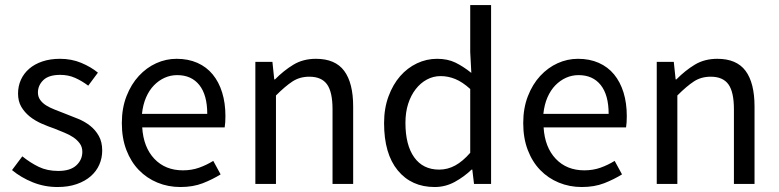

<svg xmlns="http://www.w3.org/2000/svg" viewBox="-20 -732 3099 764"><path d="M68.8 -109.9Q101.1 -84 134.5 -67.9Q168 -51.8 211.9 -51.8Q259.8 -51.8 283.7 -74Q307.6 -96.2 307.6 -127.9Q307.6 -147 297.6 -160.9Q287.6 -174.8 272.2 -185.3Q256.8 -195.8 236.8 -203.9Q216.8 -211.9 196.8 -220.2Q170.9 -229 144.8 -240.5Q118.7 -252 98.1 -268.6Q77.6 -285.2 64.7 -307.1Q51.8 -329.1 51.8 -359.9Q51.8 -389.2 63.2 -414.6Q74.7 -439.9 96.2 -458.5Q117.7 -477.1 148.7 -487.5Q179.7 -498 218.8 -498Q264.6 -498 303.2 -481.9Q341.8 -465.8 369.6 -442.9L331.1 -391.1Q305.7 -410.2 278.8 -422.1Q252 -434.1 219.7 -434.1Q173.8 -434.1 152.3 -413.1Q130.9 -392.1 130.9 -363.8Q130.9 -347.2 139.9 -334.5Q148.9 -321.8 163.8 -312.5Q178.7 -303.2 198.2 -295.7Q217.8 -288.1 238.8 -279.8Q264.6 -270 291.3 -259Q317.9 -248 338.9 -231.4Q359.9 -214.8 373.3 -190.9Q386.7 -167 386.7 -132.8Q386.7 -103 375.2 -76.9Q363.8 -50.8 341.3 -31Q318.8 -11.2 285.4 0.5Q252 12.2 209 12.2Q156.7 12.2 109.9 -6.8Q63 -25.9 27.8 -55.2Z M464.8 -242.2Q464.8 -301.8 483.4 -349.4Q502 -397 532.5 -429.9Q563 -462.9 601.8 -480.5Q640.6 -498 682.6 -498Q729 -498 765.4 -481.9Q801.8 -465.8 826.4 -435.8Q851.1 -405.8 864 -363.8Q877 -321.8 877 -270Q877 -243.2 874 -225.1H545.9Q550.8 -146 594.2 -100.1Q637.7 -54.2 708 -54.2Q742.7 -54.2 772.2 -64.7Q801.8 -75.2 828.6 -91.8L857.9 -38.1Q825.7 -18.1 786.9 -2.9Q748 12.2 697.8 12.2Q648.9 12.2 606.4 -5.4Q564 -22.9 532.5 -55.4Q501 -87.9 482.9 -135Q464.8 -182.1 464.8 -242.2ZM804.7 -278.8Q804.7 -354 773.2 -393.6Q741.7 -433.1 685.1 -433.1Q658.7 -433.1 635.3 -422.6Q611.8 -412.1 592.8 -392.6Q573.7 -373 561.3 -344.5Q548.8 -315.9 544.9 -278.8Z M996.1 -485.8H1064L1071.3 -416H1074.2Q1108.9 -451.2 1147.5 -474.6Q1186 -498 1237.3 -498Q1314 -498 1349.6 -450Q1385.3 -401.9 1385.3 -308.1V0H1303.2V-296.9Q1303.2 -366.2 1281.2 -396.5Q1259.3 -426.8 1210.9 -426.8Q1172.9 -426.8 1144 -408Q1115.2 -389.2 1078.1 -352.1V0H996.1Z M1508.3 -242.2Q1508.3 -300.8 1525.9 -348.4Q1543.5 -396 1572.3 -429Q1601.1 -461.9 1639.2 -480Q1677.2 -498 1719.2 -498Q1761.2 -498 1792.2 -482.9Q1823.2 -467.8 1855.5 -441.9L1851.1 -524.9V-711.9H1934.1V0H1866.2L1859.4 -57.1H1856.4Q1827.1 -28.8 1789.8 -8.3Q1752.4 12.2 1709.5 12.2Q1617.2 12.2 1562.7 -54Q1508.3 -120.1 1508.3 -242.2ZM1593.3 -243.2Q1593.3 -154.8 1628.2 -106Q1663.1 -57.1 1727.5 -57.1Q1761.2 -57.1 1791.3 -73.5Q1821.3 -89.8 1851.1 -124V-377.9Q1820.3 -405.8 1791.7 -417.5Q1763.2 -429.2 1733.4 -429.2Q1704.1 -429.2 1678.7 -415.5Q1653.3 -401.9 1634.3 -377.4Q1615.2 -353 1604.2 -319.1Q1593.3 -285.2 1593.3 -243.2Z M2062 -242.2Q2062 -301.8 2080.6 -349.4Q2099.1 -397 2129.6 -429.9Q2160.2 -462.9 2199 -480.5Q2237.8 -498 2279.8 -498Q2326.2 -498 2362.5 -481.9Q2398.9 -465.8 2423.6 -435.8Q2448.2 -405.8 2461.2 -363.8Q2474.1 -321.8 2474.1 -270Q2474.1 -243.2 2471.2 -225.1H2143.1Q2147.9 -146 2191.4 -100.1Q2234.9 -54.2 2305.2 -54.2Q2339.8 -54.2 2369.4 -64.7Q2398.9 -75.2 2425.8 -91.8L2455.1 -38.1Q2422.9 -18.1 2384 -2.9Q2345.2 12.2 2294.9 12.2Q2246.1 12.2 2203.6 -5.4Q2161.1 -22.9 2129.6 -55.4Q2098.1 -87.9 2080.1 -135Q2062 -182.1 2062 -242.2ZM2401.9 -278.8Q2401.9 -354 2370.4 -393.6Q2338.9 -433.1 2282.2 -433.1Q2255.9 -433.1 2232.4 -422.6Q2209 -412.1 2189.9 -392.6Q2170.9 -373 2158.4 -344.5Q2146 -315.9 2142.1 -278.8Z M2593.3 -485.8H2661.1L2668.5 -416H2671.4Q2706.1 -451.2 2744.6 -474.6Q2783.2 -498 2834.5 -498Q2911.1 -498 2946.8 -450Q2982.4 -401.9 2982.4 -308.1V0H2900.4V-296.9Q2900.4 -366.2 2878.4 -396.5Q2856.4 -426.8 2808.1 -426.8Q2770 -426.8 2741.2 -408Q2712.4 -389.2 2675.3 -352.1V0H2593.3Z"/></svg>

Font: Pyidaungsu Numbers
Style: Regular
Weight: 400
Designer: Sun Tun
Foundry: MCF
Version: Version 2.053; ttfautohint (v1.8.2)